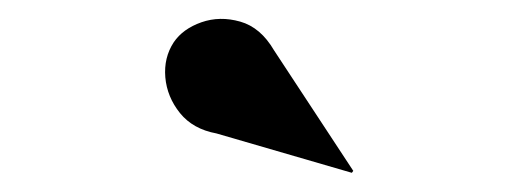

<svg xmlns="http://www.w3.org/2000/svg" viewBox="-20 -1023 540 200"><path d="M346.5 -843 205.5 -884Q181 -888.5 167.5 -905.2Q154 -922 152.2 -942.5Q150.5 -963 161 -979Q170.5 -993 189.8 -999.8Q209 -1006.5 230.2 -1000.5Q251.5 -994.5 265.5 -970.5L348 -845Z"/></svg>

Font: Bodoni Moda 72pt
Style: Bold
Weight: 700
Designer: Owen Earl
Foundry: indestructible type
Version: Version 2.004